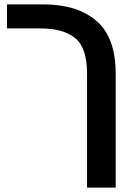

<svg xmlns="http://www.w3.org/2000/svg" viewBox="-20 -618 616 878"><path d="M378 240H509V-282Q509 -447 421 -522.5Q333 -598 178 -598H12V-488H166Q269 -488 323.5 -444Q378 -400 378 -282Z"/></svg>

Font: Noto Sans Hebrew Semi
Style: Regular
Weight: 600
Designer: Monotype Design Team
Foundry: Monotype Imaging Inc.
Version: Version 1.902